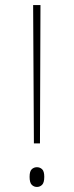

<svg xmlns="http://www.w3.org/2000/svg" viewBox="-20 -734 291 759"><path d="M114 -167 111 -714H140L138 -167ZM126 5Q114 5 105.5 -3.5Q97 -12 97 -35Q97 -57 105.5 -65Q114 -73 126 -73Q138 -73 146.5 -65Q155 -57 155 -35Q155 -12 146.5 -3.5Q138 5 126 5Z"/></svg>

Font: Noto Serif Georgian SemiCondensed Thin
Style: Regular
Weight: 100
Width: 4
Designer: Monotype Design Team, Akaki Razmadze
Foundry: Google LLC
Version: Version 2.003; ttfautohint (v1.8.4.7-5d5b)